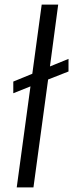

<svg xmlns="http://www.w3.org/2000/svg" viewBox="-20 -819 319 838"><path d="M126 -1H53L113 -442L38 -412V-463L121 -497L162 -799H234L198 -529L279 -562V-507L190 -472Z"/></svg>

Font: Merriweather Sans Variable Regular
Style: Italic
Weight: 300
Italic angle: -8°
Designer: Eben Sorkin
Foundry: Eben Sorkin
Version: Version 2.001